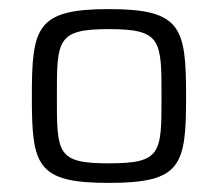

<svg xmlns="http://www.w3.org/2000/svg" viewBox="-20 -716 479 422"><path d="M219 -314C379 -314 389 -352 389 -504C389 -656 379 -696 219 -696C60 -696 50 -656 50 -504C50 -352 60 -314 219 -314ZM219 -357C105 -357 105 -379 105 -504C105 -628 105 -652 219 -652C335 -652 335 -628 335 -504C335 -379 335 -357 219 -357Z"/></svg>

Font: Saira UNSAM Light SC
Style: Regular
Weight: 300
Designer: Hector Gatti with collaboration of the Omnibus-Type team
Foundry: Omnibus-Type
Version: Version 1.072;PS 001.072;hotconv 1.0.88;makeotf.lib2.5.64775